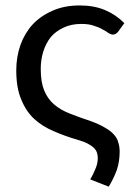

<svg xmlns="http://www.w3.org/2000/svg" viewBox="-20 -535 504 720"><path d="M422.9 -416Q418.9 -411.1 414.1 -408.2Q410.2 -405.3 403.3 -405.3Q396.5 -405.3 386.7 -411.1Q377.9 -418 364.3 -424.8Q351.6 -432.6 332 -438.5Q313.5 -445.3 285.2 -445.3Q247.1 -445.3 218.8 -431.6Q190.4 -418.9 170.9 -396.5Q152.3 -373 142.6 -342.8Q132.8 -311.5 132.8 -276.4Q132.8 -227.5 145.5 -196.3Q158.2 -165 181.6 -144.5Q206.1 -123 241.2 -109.4Q275.4 -95.7 319.3 -81.1Q352.5 -69.3 373 -56.6Q394.5 -44.9 407.2 -30.3Q419.9 -16.6 423.8 0Q428.7 15.6 428.7 34.2Q428.7 70.3 418 102.5Q406.2 134.8 387.7 165Q364.3 156.2 318.4 137.7Q328.1 122.1 336.9 100.6Q346.7 79.1 346.7 57.6Q346.7 47.9 343.8 38.1Q340.8 28.3 332 19.5Q324.2 11.7 309.6 3.9Q294.9 -3.9 271.5 -10.7Q223.6 -24.4 181.6 -43Q139.6 -60.5 108.4 -88.9Q77.1 -118.2 59.6 -162.1Q41 -205.1 41 -271.5Q41 -321.3 56.6 -366.2Q72.3 -410.2 102.5 -443.4Q132.8 -475.6 177.7 -495.1Q221.7 -514.6 279.3 -514.6Q333 -514.6 374 -497.1Q414.1 -480.5 446.3 -448.2Q438.5 -437.5 422.9 -416Z"/></svg>

Font: Lato
Style: Regular
Weight: 400
Designer: Lukasz Dziedzic with Adam Twardoch and Botio Nikoltchev
Version: Version 2.015; 2015-08-06; http://www.latofonts.com/